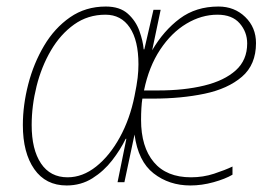

<svg xmlns="http://www.w3.org/2000/svg" viewBox="-20 -558 839 588"><path d="M184 10Q120 10 85 -40Q50 -90 50 -175Q50 -236 66.5 -300Q83 -364 115 -418Q147 -472 194.5 -505Q242 -538 304 -538Q347 -538 371.5 -516Q396 -494 407 -463Q418 -432 420 -407H422L450 -528H472L446 -404Q481 -464 530.5 -501Q580 -538 649 -538Q698 -538 731 -506Q764 -474 764 -426Q764 -360 721 -323Q678 -286 606.5 -271Q535 -256 448 -256H416Q414 -244 413 -226.5Q412 -209 412 -191Q412 -108 451 -61.5Q490 -15 565 -15Q602 -15 635.5 -26Q669 -37 692 -48V-23Q670 -10 634 0Q598 10 563 10Q498 10 450.5 -27Q403 -64 392 -146L361 0H340L367 -133H365Q349 -100 323.5 -67Q298 -34 263 -12Q228 10 184 10ZM187 -15Q233 -15 274.5 -48Q316 -81 347 -137.5Q378 -194 392 -264Q399 -298 401.5 -319.5Q404 -341 404 -361Q404 -434 377.5 -473.5Q351 -513 303 -513Q249 -513 207 -483Q165 -453 136 -403.5Q107 -354 92 -294Q77 -234 77 -175Q77 -100 105.5 -57.5Q134 -15 187 -15ZM421 -281H465Q544 -281 605.5 -296Q667 -311 702 -342.5Q737 -374 737 -425Q737 -460 714 -486.5Q691 -513 646 -513Q597 -513 551 -485.5Q505 -458 470.5 -406Q436 -354 421 -281Z"/></svg>

Font: Noto Sans Disp Thin
Style: Italic
Weight: 100
Italic angle: -12°
Designer: Monotype Design Team
Foundry: Monotype Imaging Inc.
Version: Version 2.000;GOOG;noto-source:20170915:90ef993387c0